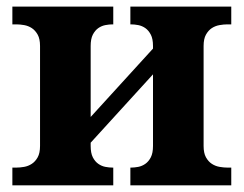

<svg xmlns="http://www.w3.org/2000/svg" viewBox="-20 -556 731 576"><path d="M590.8 -118.2Q590.8 -96.7 597.9 -84Q605 -71.3 615.5 -64.5Q626 -57.6 638.7 -55.4Q651.4 -53.2 662.1 -53.2H673.8V0H371.1V-53.2H373Q383.3 -53.2 394.8 -55.4Q406.2 -57.6 416 -64.5Q425.8 -71.3 432.4 -84Q439 -96.7 439 -118.2V-333L252 -127.9V-118.2Q252 -96.7 258.5 -84Q265.1 -71.3 274.9 -64.5Q284.7 -57.6 296.1 -55.4Q307.6 -53.2 317.9 -53.2H319.8V0H17.1V-53.2H28.8Q40 -53.2 52.5 -55.4Q64.9 -57.6 75.4 -64.5Q85.9 -71.3 93 -84Q100.1 -96.7 100.1 -118.2V-418Q100.1 -439.5 93 -452.1Q85.9 -464.8 75.4 -471.7Q64.9 -478.5 52.5 -480.7Q40 -482.9 28.8 -482.9H17.1V-536.1H319.8V-482.9H317.9Q307.6 -482.9 296.1 -480.7Q284.7 -478.5 274.9 -471.7Q265.1 -464.8 258.5 -452.1Q252 -439.5 252 -418V-205.1L439 -410.2V-418Q439 -439.5 432.4 -452.1Q425.8 -464.8 416 -471.7Q406.2 -478.5 394.8 -480.7Q383.3 -482.9 373 -482.9H371.1V-536.1H673.8V-482.9H662.1Q651.4 -482.9 638.7 -480.7Q626 -478.5 615.5 -471.7Q605 -464.8 597.9 -452.1Q590.8 -439.5 590.8 -418Z"/></svg>

Font: Droid Serif
Style: Bold
Weight: 700
Designer: Monotype Design team
Foundry: Monotype Imaging Inc.
Version: Version 1.03